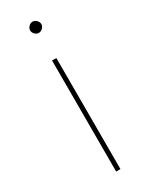

<svg xmlns="http://www.w3.org/2000/svg" viewBox="-184 -733 608 774"><g transform="rotate(-30 120.0 -346.0)"><path d="M102 -684Q110 -692 120 -692Q130 -692 138 -684Q146 -676 146 -666Q146 -656 138 -648Q130 -640 120 -640Q110 -640 102 -648Q94 -656 94 -666Q94 -676 102 -684ZM110 -517H130V0H110Z"/></g></svg>

Font: Montserrat arm Thin
Style: Regular
Weight: 250
Designer: Julieta Ulanovsky
Foundry: Julieta Ulanovsky
Version: Version 6.000;PS 006.000;hotconv 1.0.88;makeotf.lib2.5.64775